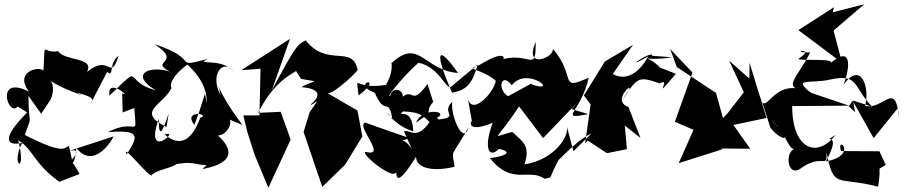

<svg xmlns="http://www.w3.org/2000/svg" viewBox="-20 -792 4259 905"><path d="M174 -256 219 -323C269 -447 115 -433 366 -343L197 -435C277 -340 454 -357 407 -303L485 -453C520 -424 490 -495 539 -529C498 -403 500 -543 390 -453C428 -524 283 -503 254 -551C174 -535 195 -621 184 -446C208 -488 33 -470 117 -360C-47 -443 20 -236 63 -290L108 -262C-16 -137 10 -103 84 -118C27 -9 109 36 66 -130C134 -93 140 -19 260 65L355 28C301 -75 328 32 340 -94C424 11 512 -136 515 -149L288 -75C397 -112 296 -16 319 -41L305 -104C282 -97 287 -59 97 -156C136 -270 115 -173 114 -340Z M558 -262 613 -283C625 -127 629 -242 488 -169C640 -181 635 -154 577 -64C549 -127 696 62 696 32C736 -5 841 6 846 -74C770 23 811 -41 908 -19C1038 10 1040 -105 934 5C1091 -24 1093 -96 965 -187C1017 -80 1148 -266 990 -259L1123 -203C990 -377 1005 -432 1019 -345C963 -449 1043 -525 1086 -445C1041 -527 886 -479 961 -515C786 -468 933 -511 708 -584C846 -492 679 -507 780 -455C674 -486 593 -437 714 -367C554 -407 663 -503 496 -341C483 -431 603 -328 556 -352ZM918 -262 896 -203C839 -278 978 -254 924 -237C886 -135 833 -94 756 -158C837 -186 655 -26 729 -234C726 -113 756 -200 775 -257L765 -193C616 -268 750 -294 791 -382C791 -361 755 -407 862 -487C841 -506 965 -414 953 -306C931 -298 967 -267 946 -350Z M1399 -420C1500 -402 1462 -418 1400 -381C1400 -381 1537 -377 1444 -299C1453 -291 1506 -356 1440 -264L1411 -170L1499 89L1607 -16L1688 -149L1665 -271L1525 -352C1554 -349 1679 -465 1665 -466C1639 -582 1522 -473 1421 -602C1380 -580 1375 -578 1261 -366L1347 -609L1117 -461L1208 -468L1203 -248H1127L1146 -169L1180 -63L1245 93L1350 -134L1303 -265L1197 -260C1312 -491 1443 -437 1352 -494Z M1922 -89C1862 -185 1783 -92 1910 -141L1701 -214C1656 -199 1804 -53 1709 -75C1658 -87 1832 63 1847 19C1849 63 1868 64 1941 -53C1942 -2 2012 20 2123 -6C2110 -96 2102 -38 2189 -193C2163 -100 2101 -255 2112 -312C2049 -253 2172 -238 2009 -225C2133 -263 1974 -296 1941 -214C2042 -282 1971 -250 2022 -312L1995 -396C1905 -272 1939 -412 1844 -303C1926 -334 1840 -409 1820 -342C1795 -323 1869 -422 1952 -496C2050 -479 2083 -364 2107 -384L2232 -488C2208 -408 2188 -368 2111 -355C2029 -541 2036 -594 2139 -448C1977 -460 1957 -616 1826 -495C1813 -527 1849 -476 1799 -392C1642 -365 1660 -455 1670 -342C1803 -442 1624 -402 1747 -354C1796 -238 1812 -342 1830 -227C1780 -315 1815 -206 1928 -173C1924 -299 1841 -232 1880 -267C1948 -262 1990 -265 2064 -124C2040 -195 2073 -233 2021 -243C1948 -115 1911 -188 1884 -172Z M2683 -79 2651 -199C2667 -156 2598 -40 2452 -17C2482 -105 2444 -124 2395 -170C2288 -145 2314 -116 2432 -299L2405 -319L2540 -141L2704 -312L2674 -278L2753 -254C2606 -226 2719 -261 2755 -426C2610 -361 2700 -429 2586 -562C2594 -521 2447 -461 2505 -595C2506 -437 2479 -559 2326 -506C2360 -487 2392 -581 2239 -485C2164 -463 2252 -469 2317 -411C2309 -355 2195 -232 2183 -342L2205 -216C2205 -239 2163 -156 2302 -213C2259 -95 2283 -42 2332 -90C2399 -77 2365 -55 2289 -47C2394 85 2472 -2 2548 51C2594 37 2554 66 2625 -60C2566 24 2678 -123 2768 -163ZM2559 -318 2484 -398 2374 -338 2394 -330C2316 -353 2339 -462 2392 -390C2466 -484 2623 -346 2484 -395Z M3054 -529C3059 -561 2898 -448 3035 -526C3033 -522 2968 -390 2868 -443L2964 -581L2831 -502L2732 -342L2764 -300L2738 -116L2751 -129L2841 -70L2935 -89L2925 -200L2999 -142L2942 -288C2845 -321 3017 -452 2913 -320C2985 -428 2988 -434 3090 -399C3152 -434 3042 -299 3166 -444L3092 -473C3012 -553 2979 -496 3149 -522Z M3366 -174 3395 -209 3355 -354 3170 -476 3139 -561 3244 -450 3161 -218 3249 -180 3179 -23 3384 -88 3381 -92 3516 -91 3437 -203 3593 -236 3513 -496 3512 -422 3417 -506 3486 -357 3408 -256 3301 -146Z M4125 -79 3944 -80C3920 -160 4030 -61 3873 -31C3959 -189 3840 -105 3918 -156C3834 -45 3714 -85 3714 -292L3983 -294L3999 -317L4098 -141L4211 -281L4219 -225C4202 -424 4148 -272 4058 -293C4080 -377 4041 -508 3956 -393C3987 -472 4000 -589 3886 -487C3947 -523 3740 -502 3744 -515C3835 -575 3684 -544 3799 -545C3737 -422 3665 -379 3771 -366C3618 -424 3587 -227 3563 -340L3611 -191C3652 -134 3738 -106 3617 -224C3698 -156 3689 -71 3747 -89C3675 -110 3683 52 3754 2C3858 -73 3880 10 3876 -75C3910 104 3925 37 4119 88C4138 -27 4106 19 4155 -15ZM4001 -318 4010 -263 3976 -296 3802 -355C3709 -427 3807 -397 3888 -416C4031 -448 3997 -385 4091 -289ZM3911 -758 3743 -650 3949 -496 3909 -648 4054 -772 3905 -734Z"/></svg>

Font: Asimov Silicon
Style: Regular
Weight: 400
Designer: Google
Version: Version 2.000980; 2014